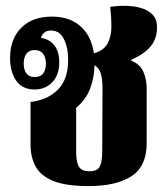

<svg xmlns="http://www.w3.org/2000/svg" viewBox="-20 -617 565 648"><path d="M279 11Q203 11 160.5 -6Q118 -23 100.5 -54.5Q83 -86 83 -131V-273Q139 -279 174.5 -313.5Q210 -348 210 -415Q210 -457 195.5 -485.5Q181 -514 152 -514Q126 -514 118 -489Q145 -486 162.5 -465Q180 -444 180 -407Q180 -364 156.5 -339.5Q133 -315 97 -315Q55 -315 34.5 -345Q14 -375 14 -421Q14 -486 52 -523.5Q90 -561 155 -561Q214 -561 251 -529Q288 -497 297 -437Q331 -447 343.5 -471Q356 -495 356 -527.5Q356 -560 352 -594Q394 -600 430 -595.5Q466 -591 488 -574Q510 -557 510 -525Q510 -486 488 -460Q466 -434 423 -415V-412Q452 -401 463.5 -375.5Q475 -350 475 -319V-133Q475 -56 424 -22.5Q373 11 279 11ZM97 -357Q117 -357 126 -369.5Q135 -382 135 -402Q135 -423 125.5 -435.5Q116 -448 97 -448Q78 -448 69 -435.5Q60 -423 60 -402Q60 -382 69 -369.5Q78 -357 97 -357ZM237 -106Q237 -69 246.5 -54Q256 -39 282 -39Q308 -39 316.5 -54.5Q325 -70 325 -107L326 -315Q326 -349 320.5 -368Q315 -387 299 -397Q298 -354 284 -317.5Q270 -281 237 -253Z"/></svg>

Font: Noto Serif Thai ExtraCondensed Black
Style: Regular
Weight: 900
Width: 2
Designer: Monotype Design Team
Foundry: Monotype Imaging Inc.
Version: Version 2.002; ttfautohint (v1.8.4.7-5d5b)